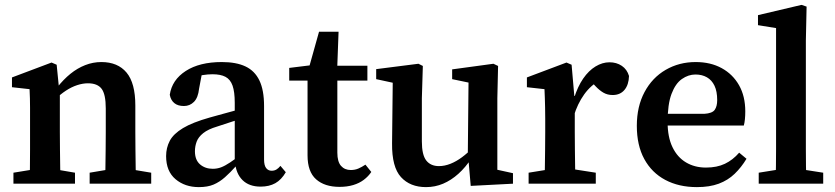

<svg xmlns="http://www.w3.org/2000/svg" viewBox="-20 -752 3417 786"><path d="M35 0V-45L139 -62H188L287 -45V0ZM101 0Q102 -25 102.5 -62.5Q103 -100 103 -140Q103 -180 103 -212V-265Q103 -292 103 -311.5Q103 -331 102.5 -349Q102 -367 101 -387L29 -395V-435L191 -496L212 -487L223 -376L225 -374V-212Q225 -180 225.5 -140Q226 -100 226.5 -62.5Q227 -25 228 0ZM347 0V-45L448 -62H497L599 -45V0ZM410 0Q411 -25 411.5 -62Q412 -99 412.5 -139Q413 -179 413 -212V-308Q413 -366 396 -388.5Q379 -411 340 -411Q319 -411 296 -403.5Q273 -396 250 -381Q227 -366 202 -342L195 -394H214Q240 -427 268.5 -450Q297 -473 329 -485.5Q361 -498 395 -498Q462 -498 498 -455Q534 -412 534 -320V-212Q534 -179 534.5 -139Q535 -99 535.5 -62Q536 -25 537 0Z M794 14Q737 14 698.5 -18.5Q660 -51 660 -113Q660 -147 675 -175.5Q690 -204 729 -227.5Q768 -251 839 -271Q865 -278 891.5 -285.5Q918 -293 944.5 -300Q971 -307 998 -314V-275Q964 -265 931.5 -254.5Q899 -244 869 -234Q832 -223 812 -207Q792 -191 785 -172Q778 -153 778 -133Q778 -97 799 -79Q820 -61 851 -61Q869 -61 885 -67Q901 -73 922 -87Q943 -101 974 -125L984 -73H947Q923 -46 901 -26.5Q879 -7 854.5 3.5Q830 14 794 14ZM1047 12Q1000 12 973 -14.5Q946 -41 942 -89L941 -92V-331Q941 -376 932 -401.5Q923 -427 903 -437.5Q883 -448 850 -448Q831 -448 809 -444.5Q787 -441 758 -431L810 -469L795 -389Q791 -352 774 -335Q757 -318 733 -318Q708 -318 693.5 -330Q679 -342 675 -364Q684 -425 740.5 -461.5Q797 -498 888 -498Q947 -498 985 -480Q1023 -462 1042 -422.5Q1061 -383 1061 -318V-99Q1061 -75 1069.5 -64Q1078 -53 1092 -53Q1103 -53 1111.5 -58Q1120 -63 1128 -73L1150 -47Q1132 -16 1107 -2Q1082 12 1047 12Z M1301 -422V-483H1484V-422ZM1370 13Q1309 13 1274 -18Q1239 -49 1239 -116Q1239 -138 1239 -158.5Q1239 -179 1239 -206V-422H1164V-474L1286 -489L1239 -454L1286 -622H1366L1360 -460L1361 -444V-127Q1361 -90 1376 -73Q1391 -56 1416 -56Q1433 -56 1447 -62Q1461 -68 1476 -78L1500 -48Q1488 -30 1469.5 -16Q1451 -2 1426 5.5Q1401 13 1370 13Z M1724 14Q1659 14 1621.5 -27Q1584 -68 1585 -165L1588 -437L1617 -407L1520 -428V-469L1693 -491L1711 -482L1707 -350V-173Q1707 -118 1725 -95Q1743 -72 1777 -72Q1800 -72 1824 -81.5Q1848 -91 1871.5 -108.5Q1895 -126 1916 -148L1931 -104H1910Q1886 -67 1856.5 -40.5Q1827 -14 1794 0Q1761 14 1724 14ZM1907 9 1897 -107 1895 -108 1898 -414 1831 -428V-468L2000 -491L2019 -482L2016 -350V-57L2080 -43V0Z M2144 0V-45L2249 -62H2310L2419 -45V0ZM2209 0Q2210 -25 2210.5 -62.5Q2211 -100 2211.5 -140Q2212 -180 2212 -212V-265Q2212 -292 2211.5 -311.5Q2211 -331 2210.5 -349Q2210 -367 2209 -387L2137 -395V-435L2299 -496L2320 -487L2331 -360L2333 -359V-212Q2333 -180 2333.5 -140Q2334 -100 2334.5 -62.5Q2335 -25 2336 0ZM2329 -277 2308 -350H2330Q2345 -398 2367.5 -430.5Q2390 -463 2418 -480Q2446 -497 2475 -497Q2504 -497 2525.5 -482.5Q2547 -468 2555 -441Q2554 -405 2536.5 -384Q2519 -363 2488 -363Q2467 -363 2450.5 -372.5Q2434 -382 2418 -399L2392 -427L2439 -425Q2399 -404 2371.5 -365.5Q2344 -327 2329 -277Z M2833 14Q2759 14 2703.5 -15.5Q2648 -45 2617.5 -101Q2587 -157 2587 -237Q2587 -316 2618.5 -375Q2650 -434 2705 -466Q2760 -498 2828 -498Q2889 -498 2934.5 -473Q2980 -448 3005.5 -403Q3031 -358 3031 -296Q3031 -279 3029.5 -264Q3028 -249 3025 -238H2647V-286H2863Q2896 -288 2906 -302.5Q2916 -317 2916 -342Q2916 -378 2905 -401Q2894 -424 2874 -435.5Q2854 -447 2827 -447Q2798 -447 2771.5 -428.5Q2745 -410 2729 -367.5Q2713 -325 2713 -252Q2713 -191 2733 -149.5Q2753 -108 2788.5 -87Q2824 -66 2870 -66Q2915 -66 2947.5 -81.5Q2980 -97 3006 -127L3036 -102Q3015 -67 2987.5 -40.5Q2960 -14 2922.5 0Q2885 14 2833 14Z M3086 0V-45L3192 -62H3241L3350 -45V0ZM3155 0Q3156 -35 3156.5 -70.5Q3157 -106 3157 -141.5Q3157 -177 3157 -212V-637L3083 -649V-690L3261 -732L3282 -725L3279 -586V-212Q3279 -177 3279 -141.5Q3279 -106 3279.5 -70.5Q3280 -35 3281 0Z"/></svg>

Font: Source Serif 4 18pt SemiBold
Style: Regular
Weight: 600
Designer: Frank Grießhammer
Foundry: Adobe Systems Incorporated
Version: Version 4.004;hotconv 1.0.116;makeotfexe 2.5.65601